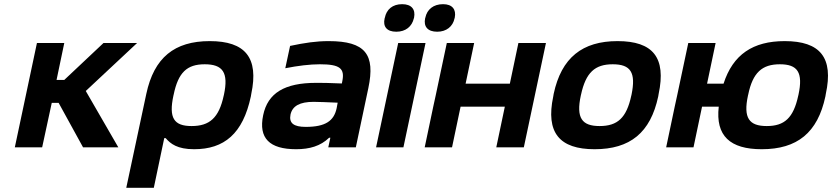

<svg xmlns="http://www.w3.org/2000/svg" viewBox="-20 -706 3988 920"><path d="M157 -500 51 0H182L228 -213H261L378 0H547L391 -270L637 -500H476L288 -323H251L288 -500Z M1182 -244 1184 -256C1221 -430 1155 -509 985 -509C816 -509 718 -430 681 -256L585 194H717L767 -44H774C797 -17 830 9 910 9C1054 9 1144 -65 1182 -244ZM811 -248 812 -252C834 -359 876 -398 961 -398C1047 -398 1076 -359 1053 -252L1052 -248C1029 -141 984 -102 898 -102C813 -102 788 -141 811 -248Z M1555 -509C1495 -509 1441 -501 1370 -486L1347 -379C1407 -391 1465 -398 1513 -398C1609 -398 1633 -378 1620 -316L1618 -306C1560 -309 1518 -309 1495 -309C1343 -309 1263 -260 1241 -154C1218 -44 1271 9 1399 9C1463 9 1516 -6 1557 -46H1563L1553 0H1685L1745 -284C1779 -445 1731 -509 1555 -509ZM1372 -157C1381 -198 1416 -218 1483 -218C1506 -218 1549 -216 1598 -214L1593 -187C1580 -127 1540 -98 1445 -98C1387 -98 1364 -116 1372 -157Z M1888 -500 1782 0H1913L2019 -500ZM1823 -618C1814 -579 1833 -554 1879 -554C1924 -554 1954 -579 1963 -618L1964 -621C1972 -661 1952 -686 1907 -686C1861 -686 1832 -661 1824 -621ZM2017 -618C2009 -579 2029 -554 2075 -554C2119 -554 2150 -579 2158 -618L2159 -621C2167 -661 2147 -686 2103 -686C2057 -686 2026 -661 2018 -621Z M2015 0H2146L2187 -195H2399L2358 0H2490L2596 -500H2464L2423 -305H2211L2252 -500H2121L2068 -250L2056 -195Z M2633 -256 2631 -244C2594 -70 2661 9 2829 9C2999 9 3097 -70 3134 -244L3136 -256C3173 -430 3109 -509 2939 -509C2771 -509 2670 -430 2633 -256ZM2763 -248 2764 -252C2787 -359 2831 -398 2916 -398C3002 -398 3028 -359 3006 -252L3005 -248C2982 -141 2939 -102 2853 -102C2768 -102 2740 -141 2763 -248Z M3172 0H3303L3344 -195H3424C3408 -55 3478 9 3630 9C3800 9 3898 -70 3935 -244L3937 -256C3975 -430 3910 -509 3740 -509C3588 -509 3492 -445 3447 -305H3368L3409 -500H3278L3225 -250L3213 -195ZM3564 -248 3565 -252C3587 -359 3632 -398 3717 -398C3802 -398 3829 -359 3806 -252L3805 -248C3782 -141 3739 -102 3654 -102C3569 -102 3541 -141 3564 -248Z"/></svg>

Font: LT Wave Text Bold Italic
Style: Regular
Weight: 700
Designer: Daniel Lyons
Version: Version 2.5 (Glyphs App)